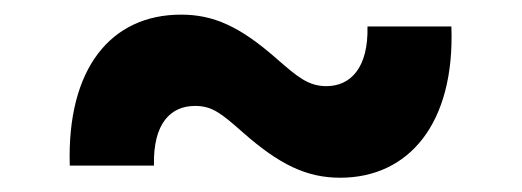

<svg xmlns="http://www.w3.org/2000/svg" viewBox="-20 -425 720 265"><path d="M76.3 -196.4H192.5C191.1 -255.3 215.9 -278.8 249.3 -278.8C273.4 -278.8 286.2 -267.8 315.7 -241.8C365.4 -198.2 402.7 -179.7 449.6 -179.7C543.7 -179.7 608 -253.9 603 -388.5H487.2C488.6 -331.3 463.8 -306.1 430.4 -306.1C405.5 -306.1 390.3 -319.2 362.9 -343C311.1 -388.8 274.5 -404.8 229.8 -404.8C133.5 -404.8 72.1 -331 76.3 -196.4Z"/></svg>

Font: GiG Sans
Style: Bold
Weight: 700
Designer: Andreas Faust
Version: Version 1.100;FEAKit 1.0